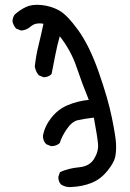

<svg xmlns="http://www.w3.org/2000/svg" viewBox="-20 -786 540 800"><path d="M280 -7Q257 -4 236 -16Q223 -27 223 -49L230 -69Q266 -85 309.5 -89Q353 -93 372 -124Q391 -155 388.5 -185.5Q386 -216 371 -296Q330 -291 305 -285.5Q280 -280 258.5 -248.5Q237 -217 229 -190Q215 -177 193 -177L173 -185Q159 -198 159 -220Q166 -260 194 -295.5Q222 -331 262.5 -348Q303 -365 350 -370Q322 -438 299 -506.5Q276 -575 229 -635Q218 -596 210.5 -557Q203 -518 195 -478Q184 -465 162 -464L142 -472Q128 -488 125 -509Q130 -555 141 -599Q152 -643 161 -687Q128 -693 108.5 -676Q89 -659 67 -659L47 -667Q36 -680 32 -696Q32 -712 41 -725Q63 -745 88.5 -757Q114 -769 153 -765Q192 -761 225.5 -743Q259 -725 306 -660Q353 -595 391.5 -485Q430 -375 446 -296.5Q462 -218 463.5 -187Q465 -156 460 -132Q455 -108 427 -73.5Q399 -39 361.5 -24Q324 -9 280 -7Z"/></svg>

Font: Kosefont JP
Style: Regular
Weight: 400
Designer: Nozomi Seto 瀬戸のぞみ
Version: Version 3.00;June 19, 2020